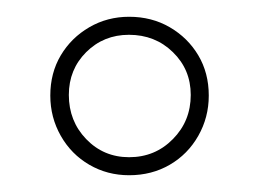

<svg xmlns="http://www.w3.org/2000/svg" viewBox="-20 -738 309 229"><path d="M134 -718Q161 -718 182.5 -705.5Q204 -693 216.5 -672Q229 -651 229 -624Q229 -598 216.5 -576Q204 -554 182.5 -541.5Q161 -529 134 -529Q108 -529 86.5 -541.5Q65 -554 52.5 -576Q40 -598 40 -624Q40 -651 52.5 -672Q65 -693 86.5 -705.5Q108 -718 134 -718ZM133.8 -696.5Q103.6 -696.5 82.8 -675.8Q62.1 -655.1 62.1 -624.8Q62.1 -593.6 82.8 -572.1Q103.6 -550.5 134 -550.5Q165 -550.5 186.2 -572.1Q207.5 -593.6 207.5 -624.8Q207.5 -655.1 186.2 -675.8Q165 -696.5 133.8 -696.5Z"/></svg>

Font: Kalnia Glaze Thin
Style: Regular
Weight: 100
Version: Version 1.110